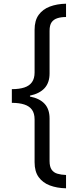

<svg xmlns="http://www.w3.org/2000/svg" viewBox="-20 -852 431 1038"><path d="M44 -370Q84 -370 111.5 -379Q139 -388 153 -408Q167 -428 167 -460V-691Q167 -741 189 -771.5Q211 -802 249.5 -816.5Q288 -831 337 -832V-760Q310 -760 290 -753.5Q270 -747 259 -731.5Q248 -716 248 -685V-455Q248 -405 221 -375.5Q194 -346 142 -335V-330Q194 -320 221 -291Q248 -262 248 -211V18Q248 49 259 65Q270 81 290 87Q310 93 337 94V166Q288 165 249.5 150.5Q211 136 189 105.5Q167 75 167 25V-206Q167 -239 153 -258.5Q139 -278 111.5 -287Q84 -296 44 -296Z"/></svg>

Font: Noto Sans Devanagari
Style: Regular
Weight: 400
Designer: Jelle Bosma - Monotype Design Team
Foundry: Monotype Imaging Inc.
Version: Version 2.003